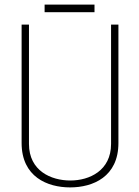

<svg xmlns="http://www.w3.org/2000/svg" viewBox="-20 -808 606 835"><path d="M463 -182C463 -66 369 -23 286 -23C202 -23 106 -65 106 -182V-701H74V-186C74 -39 186 7 285 7C384 7 495 -39 495 -186V-701H463ZM391 -755V-788H174V-755Z"/></svg>

Font: Advent Pro
Style: ExtraLight
Weight: 250
Designer: Andreas Kalpakidis
Foundry: Andreas Kalpakidis
Version: Version 2.002 2007